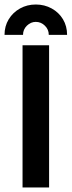

<svg xmlns="http://www.w3.org/2000/svg" viewBox="-22 -824 315 844"><path d="M77.1 0V-625H193.8V0ZM-2.1 -670.8Q-2.1 -709 16.3 -739.2Q34.7 -769.4 66 -786.8Q97.2 -804.2 135.4 -804.2Q173.6 -804.2 205.2 -786.8Q236.8 -769.4 254.9 -739.2Q272.9 -709 272.9 -670.8H192.4Q192.4 -694.4 175.3 -711.1Q158.3 -727.8 135.4 -727.8Q113.2 -727.8 96.2 -711.1Q79.2 -694.4 79.2 -670.8Z"/></svg>

Font: Afacad SemiBold
Style: Regular
Weight: 600
Designer: Kristian Moeller
Foundry: Dicotype
Version: Version 1.000